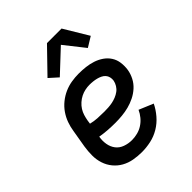

<svg xmlns="http://www.w3.org/2000/svg" viewBox="-213 -891 1026 1026"><g transform="rotate(-45 300.0 -377.5)"><path d="M263 8Q231 8 200.5 2.5Q170 -3 144 -17.5Q118 -32 99 -55Q80 -78 70.5 -107Q61 -136 61 -167.5Q61 -199 66 -231L83 -331Q87 -358 96.5 -384.5Q106 -411 122.5 -435Q139 -459 162 -477.5Q185 -496 211 -507.5Q237 -519 264.5 -523.5Q292 -528 319 -528Q346 -528 372 -525Q398 -522 422.5 -514Q447 -506 468 -491.5Q489 -477 502.5 -456Q516 -435 519.5 -409Q523 -383 519 -356Q515 -331 502.5 -306.5Q490 -282 469.5 -263.5Q449 -245 424.5 -233Q400 -221 375 -214.5Q350 -208 324 -205.5Q298 -203 273 -203Q244 -203 215.5 -205Q187 -207 159 -212Q154 -185 158.5 -158.5Q163 -132 178 -112.5Q193 -93 218 -84Q243 -75 270 -75Q291 -75 312.5 -80.5Q334 -86 352.5 -98Q371 -110 385.5 -127.5Q400 -145 409 -165L490 -131Q475 -100 451 -72Q427 -44 396 -25.5Q365 -7 330.5 0.5Q296 8 263 8ZM273 -287Q288 -287 303.5 -288Q319 -289 334 -292Q349 -295 364 -301Q379 -307 392 -316.5Q405 -326 413.5 -340Q422 -354 425 -369Q427 -382 424 -394.5Q421 -407 413 -416Q405 -425 393.5 -430.5Q382 -436 370 -439Q358 -442 345 -443.5Q332 -445 318 -445Q302 -445 285 -441.5Q268 -438 252 -430Q236 -422 222 -409.5Q208 -397 198.5 -382Q189 -367 184 -350.5Q179 -334 176 -317L173 -296Q197 -290 222 -288.5Q247 -287 273 -287ZM234 -585 185 -629 315 -763H425L508 -625L451 -590L361 -704Z"/></g></svg>

Font: Iosevka HT Medium Extended
Style: Italic
Weight: 500
Width: 7
Italic angle: -9°
Monospace: yes
Designer: Belleve Invis
Foundry: Belleve Invis
Version: Version 32.3.0; ttfautohint (v1.8.4)